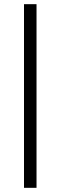

<svg xmlns="http://www.w3.org/2000/svg" viewBox="-20 -818 290 920"><path d="M155 82H95V-798H155Z"/></svg>

Font: Kaisei Tokumin
Style: Regular
Weight: 400
Designer: Font-Kai, 金井和夫
Foundry: KAZUO KANAI
Version: Version 5.003